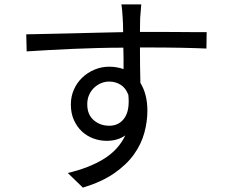

<svg xmlns="http://www.w3.org/2000/svg" viewBox="-20 -809 1040 878"><path d="M480 -234Q524 -234 549 -269Q574 -304 567 -375Q555 -407 531.5 -421.5Q508 -436 479 -436Q460 -436 442 -428.5Q424 -421 410 -407.5Q396 -394 387.5 -375Q379 -356 379 -332Q379 -285 408.5 -259.5Q438 -234 480 -234ZM620 -592Q620 -550 620.5 -507Q621 -464 622 -430Q654 -378 654 -303Q654 -253 640 -201.5Q626 -150 592.5 -103Q559 -56 502 -16.5Q445 23 359 49L290 -18Q388 -41 455 -82.5Q522 -124 553 -190Q518 -165 468 -165Q436 -165 406.5 -176Q377 -187 354.5 -208Q332 -229 318 -260Q304 -291 304 -331Q304 -368 318 -399.5Q332 -431 356 -454Q380 -477 412 -490.5Q444 -504 479 -504Q514 -504 545 -493Q545 -515 545 -540Q545 -565 544 -591Q488 -591 429 -589.5Q370 -588 313 -585.5Q256 -583 202 -580Q148 -577 102 -574L100 -652Q141 -653 195 -654Q249 -655 308 -656.5Q367 -658 427.5 -659.5Q488 -661 543 -662Q543 -683 542.5 -699.5Q542 -716 541 -727Q540 -743 538.5 -761.5Q537 -780 535 -789H626L621 -727Q621 -716 620.5 -699.5Q620 -683 620 -663H635Q680 -663 724 -663Q768 -663 807 -662.5Q846 -662 876.5 -662Q907 -662 925 -662L924 -587Q882 -589 812 -590.5Q742 -592 633 -592Z"/></svg>

Font: SpoqaHanSans-Regular
Style: Regular
Weight: 400
Designer: [Spoqa Han Sans] Dong-huui Kim \uAE40 \uB3D9 \uD718  Younghwa Kang \uAC15 \uC601 \uD654  [Noto Sans] Ryoko NISHIZUKA \u8
Foundry: Spoqa (http://www.spoqa-han-sans.com)
Version: Version 2.000